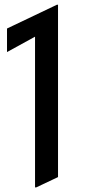

<svg xmlns="http://www.w3.org/2000/svg" viewBox="-20 -777 389 816"><path d="M128.9 19.5V-621.1L9.8 -555.7V-655.8L221.7 -756.8H226.6V-24.4L133.8 19.5Z"/></svg>

Font: Nova Flat
Style: Book
Weight: 400
Version: Version 2.000